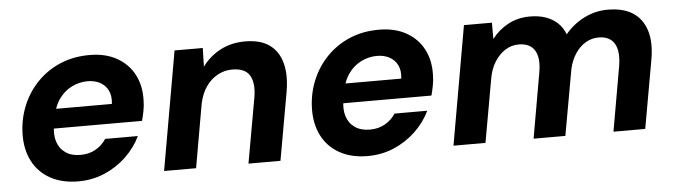

<svg xmlns="http://www.w3.org/2000/svg" viewBox="-39 -654 2839 807"><g transform="rotate(-5 1380.0 -250.5)"><path d="M264 12Q195 12 145.5 -15.5Q96 -43 70.5 -93Q45 -143 47 -210Q49 -272 72 -327Q95 -382 136 -424Q177 -466 232.5 -489.5Q288 -513 356 -513Q423 -513 471 -486Q519 -459 543.5 -412Q568 -365 566 -304Q566 -282 561.5 -259Q557 -236 552 -218H143L157 -300H432Q436 -334 424.5 -357Q413 -380 390.5 -392Q368 -404 338 -404Q304 -404 272 -388.5Q240 -373 217.5 -341.5Q195 -310 187 -261L182 -232Q175 -193 184.5 -163Q194 -133 219 -115.5Q244 -98 282 -98Q319 -98 346.5 -114Q374 -130 391 -156H529Q506 -108 466 -70Q426 -32 374.5 -10Q323 12 264 12Z M626 0 714 -501H833L831 -422Q861 -464 907.5 -488.5Q954 -513 1012 -513Q1077 -513 1115 -485.5Q1153 -458 1166.5 -407.5Q1180 -357 1168 -287L1117 0H982L1031 -275Q1041 -334 1022 -367Q1003 -400 948 -400Q915 -400 886 -384Q857 -368 837 -339Q817 -310 808 -268L761 0Z M1485 12Q1416 12 1366.5 -15.5Q1317 -43 1291.5 -93Q1266 -143 1268 -210Q1270 -272 1293 -327Q1316 -382 1357 -424Q1398 -466 1453.5 -489.5Q1509 -513 1577 -513Q1644 -513 1692 -486Q1740 -459 1764.5 -412Q1789 -365 1787 -304Q1787 -282 1782.5 -259Q1778 -236 1773 -218H1364L1378 -300H1653Q1657 -334 1645.5 -357Q1634 -380 1611.5 -392Q1589 -404 1559 -404Q1525 -404 1493 -388.5Q1461 -373 1438.5 -341.5Q1416 -310 1408 -261L1403 -232Q1396 -193 1405.5 -163Q1415 -133 1440 -115.5Q1465 -98 1503 -98Q1540 -98 1567.5 -114Q1595 -130 1612 -156H1750Q1727 -108 1687 -70Q1647 -32 1595.5 -10Q1544 12 1485 12Z M1847 0 1935 -501H2053V-432Q2081 -469 2122 -491Q2163 -513 2214 -513Q2251 -513 2280 -503Q2309 -493 2330 -473.5Q2351 -454 2362 -425Q2396 -466 2443 -489.5Q2490 -513 2542 -513Q2607 -513 2647.5 -487Q2688 -461 2704 -410.5Q2720 -360 2707 -287L2656 0H2522L2570 -274Q2580 -335 2560.5 -367.5Q2541 -400 2494 -400Q2465 -400 2440 -385.5Q2415 -371 2396.5 -344Q2378 -317 2369 -279L2319 0H2185L2233 -274Q2244 -335 2224.5 -367.5Q2205 -400 2157 -400Q2126 -400 2100 -383.5Q2074 -367 2055 -337Q2036 -307 2029 -264L1982 0Z"/></g></svg>

Font: DM Sans 17pt
Style: Bold Italic
Weight: 700
Italic angle: -10°
Version: Version 4.004;gftools[0.9.30]